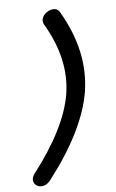

<svg xmlns="http://www.w3.org/2000/svg" viewBox="-142 -771 613 1018"><g transform="rotate(-10 164.0 -262.0)"><path d="M45 173Q258 -58 310 -259Q362 -470 253 -698Q244 -717 225 -719Q206 -721 187.5 -711.5Q169 -702 159.5 -685Q150 -668 158 -649Q256 -445 210 -263Q165 -88 -29 123Q-45 142 -43 159Q-41 176 -27.5 186Q-14 196 6 194Q26 192 45 173Z"/></g></svg>

Font: Balsamiq Sans
Style: Italic
Weight: 400
Italic angle: -12°
Designer: Michael Angeles
Foundry: Balsamiq SRL
Version: Version 1.020; ttfautohint (v1.8.4.7-5d5b);gftools[0.9.26]